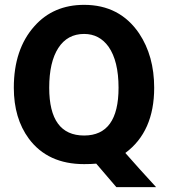

<svg xmlns="http://www.w3.org/2000/svg" viewBox="-20 -665 701 792"><path d="M497 -34Q554 31 624 107H460L377 10Q356 12 327 12Q177 12 99 -93Q37 -177 37 -303Q37 -462 122 -557Q200 -645 327 -645Q474 -645 554 -527Q616 -434 616 -303Q616 -122 497 -34ZM183 -303Q183 -106 327 -106Q469 -106 469 -303Q469 -413 428 -472Q390 -525 327 -525Q258 -525 220.5 -467Q183 -409 183 -303Z"/></svg>

Font: Tajawal ExtraBold
Style: Regular
Weight: 800
Designer: Boutros Fonts
Foundry: Created by Boutros International 2017
Version: Version 1.700